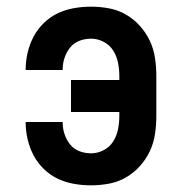

<svg xmlns="http://www.w3.org/2000/svg" viewBox="-20 -548 540 576"><path d="M253 8Q227 8 201.5 3.5Q176 -1 153 -12Q130 -23 111.5 -41Q93 -59 81 -81.5Q69 -104 63 -129.5Q57 -155 57 -180Q57 -181 57 -181.5Q57 -182 57 -182H168Q168 -182 168 -181.5Q168 -181 168 -181Q168 -163 173.5 -146Q179 -129 190 -115Q201 -101 218 -94.5Q235 -88 253 -88Q273 -88 291 -97.5Q309 -107 319.5 -123.5Q330 -140 334 -160Q338 -180 338 -200V-212H193V-308H338V-320Q338 -340 334 -360Q330 -380 319.5 -396.5Q309 -413 291 -422.5Q273 -432 253 -432Q235 -432 218 -425.5Q201 -419 190 -405Q179 -391 173.5 -374Q168 -357 168 -339Q168 -339 168 -338.5Q168 -338 168 -338H57Q57 -338 57 -338.5Q57 -339 57 -340Q57 -365 63 -390.5Q69 -416 81 -438.5Q93 -461 111.5 -479Q130 -497 153 -508Q176 -519 201.5 -523.5Q227 -528 253 -528Q280 -528 307 -523Q334 -518 357.5 -504.5Q381 -491 399.5 -470.5Q418 -450 429.5 -425.5Q441 -401 445 -374Q449 -347 449 -320V-200Q449 -173 445 -146Q441 -119 429.5 -94.5Q418 -70 399.5 -49.5Q381 -29 357.5 -15.5Q334 -2 307 3Q280 8 253 8Z"/></svg>

Font: Iosevka SS04
Style: Bold
Weight: 700
Monospace: yes
Designer: Belleve Invis
Foundry: Belleve Invis
Version: Version 19.0.0; ttfautohint (v1.8.4)